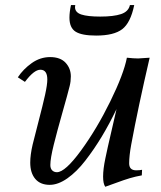

<svg xmlns="http://www.w3.org/2000/svg" viewBox="-20 -711 623 741"><path d="M366.7 -647Q418.9 -647 447.5 -656.7Q476.1 -666.5 481.4 -691.4H498Q483.9 -623 451.7 -598.4Q419.4 -573.7 351.1 -573.7Q295.9 -573.7 272 -588.6Q248 -603.5 248 -643.1Q248 -663.6 253.9 -691.4H270.5Q269.5 -685.5 269.5 -683.6Q269.5 -663.1 293.9 -655Q318.4 -647 366.7 -647ZM171.9 2.4Q135.7 2.4 116.2 -20.5Q96.7 -43.5 96.7 -83.5Q96.7 -113.3 106 -153.3Q111.8 -178.2 128.7 -242.4Q145.5 -306.6 154.1 -345.5Q162.6 -384.3 162.6 -404.3Q162.6 -441.9 135.7 -441.9Q111.3 -441.9 76.2 -395L48.8 -412.6Q69.8 -444.3 102.5 -467.5Q135.3 -490.7 173.3 -490.7Q212.9 -490.7 233.2 -468.8Q253.4 -446.8 253.4 -416Q253.4 -397 249 -379.4Q241.2 -347.7 220.9 -276.6Q200.7 -205.6 187.5 -152.6Q174.3 -99.6 174.3 -74.2Q174.3 -60.5 181.4 -53.5Q188.5 -46.4 199.7 -46.4Q231.4 -46.4 292.5 -129.9Q353.5 -213.4 405.5 -319.3Q457.5 -425.3 469.7 -488.3Q495.6 -485.4 513.2 -485.4L557.6 -488.3Q513.2 -297.4 486.3 -152.3Q478.5 -109.4 478.5 -80.6Q478.5 -53.7 505.4 -53.7Q519.5 -53.7 528.3 -55.7L527.3 -34.2Q502.9 -29.8 480.7 -23.2Q458.5 -16.6 428.5 -5.4Q398.4 5.9 386.2 9.8Q377.9 -2 377.9 -29.3Q377.9 -58.6 386.7 -100.1Q394 -136.2 410.4 -206.1Q426.8 -275.9 429.7 -290Q402.3 -232.9 372.6 -183.6Q342.8 -134.3 309.3 -91.1Q275.9 -47.9 240 -22.7Q204.1 2.4 171.9 2.4Z"/></svg>

Font: Flanker
Style: Italic
Weight: 400
Italic angle: -12°
Designer: Flanker
Version: Version 2.027